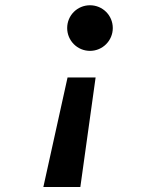

<svg xmlns="http://www.w3.org/2000/svg" viewBox="-20 -581 626 748"><path d="M148.9 147.5H293L352.5 -279.3H243.2ZM330.6 -382.8C379.9 -382.8 419.4 -422.9 419.4 -471.7C419.4 -521 379.9 -560.5 330.6 -560.5C281.2 -560.5 241.7 -521 241.7 -471.7C241.7 -422.9 281.2 -382.8 330.6 -382.8Z"/></svg>

Font: Cascadia Mono PL
Style: Bold Italic
Weight: 700
Italic angle: -10°
Monospace: yes
Designer: Aaron Bell
Foundry: Saja Typeworks
Version: Version 2404.023